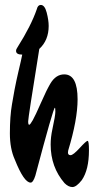

<svg xmlns="http://www.w3.org/2000/svg" viewBox="-20 -808 387 777"><path d="M311 -79Q289 -51 273 -51Q257 -51 241 -67Q185 -132 185 -223Q185 -253 192 -285Q204 -340 204 -356Q204 -372 202 -372Q196 -372 123 -97Q114 -69 104 -69Q77 -69 40 -162Q20 -206 20 -268Q20 -338 28.5 -386Q37 -434 39 -445.5Q41 -457 46.5 -482.5Q52 -508 54 -516Q66 -566 70 -587Q45 -587 45 -602Q45 -609 51 -617Q106 -704 129 -771Q133 -788 145 -788Q161 -788 169 -757Q177 -726 177 -703Q177 -645 139 -610Q94 -331 94 -317Q94 -303 98 -303Q102 -303 112.5 -321.5Q123 -340 146 -392.5Q169 -445 184 -470Q206 -507 240 -507Q294 -507 294 -406Q294 -324 256 -199Q255 -195 255 -191Q255 -180 265.5 -180Q276 -180 302.5 -209Q329 -238 334.5 -238Q340 -238 340 -200Q340 -121 311 -79Z"/></svg>

Font: Ma Shan Zheng
Style: Regular
Weight: 400
Designer: ZhongQi
Foundry: ZhongQi
Version: Version 2.001